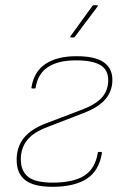

<svg xmlns="http://www.w3.org/2000/svg" viewBox="-20 -706 481 738"><path d="M182 12Q110 12 77 -13.5Q44 -39 44 -92Q44 -141 71.5 -175.5Q99 -210 157 -232L294 -284Q349 -305 372.5 -332Q396 -359 396 -398Q396 -438 365.5 -456Q335 -474 272 -474Q203 -474 164 -448Q125 -422 117 -369Q117 -366 114 -366H104Q100 -366 101 -370Q110 -430 154.5 -460Q199 -490 274 -490Q346 -490 379 -466.5Q412 -443 412 -399Q412 -356 385 -324.5Q358 -293 300 -271L163 -218Q109 -198 84.5 -167.5Q60 -137 60 -93Q60 -49 88 -26.5Q116 -4 183 -4Q261 -4 303.5 -30.5Q346 -57 356 -119Q356 -122 359 -122H369Q372 -122 372 -119Q361 -49 313 -18.5Q265 12 182 12ZM253 -562Q251 -562 250.5 -563.5Q250 -565 251 -567L335 -683Q337 -686 340 -686H353Q355 -686 356 -684.5Q357 -683 355 -681L268 -565Q266 -562 262 -562Z"/></svg>

Font: Sofia Sans Hairline
Style: Italic
Weight: 1
Italic angle: -9°
Designer: Botio Nikoltchev, Ani Petrova
Foundry: lettersoup
Version: Version 4.102